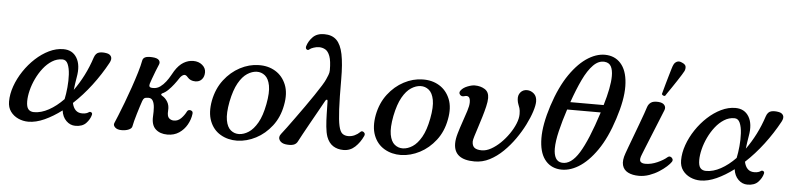

<svg xmlns="http://www.w3.org/2000/svg" viewBox="-48 -1083 5632 1361"><g transform="rotate(5 2768.5 -403.0)"><path d="M178 7Q140 7 106 -8.5Q72 -24 51 -53Q30 -82 30 -124Q30 -177 50 -233.5Q70 -290 105 -342.5Q140 -395 185 -436.5Q230 -478 280.5 -502.5Q331 -527 382 -527Q447 -527 478 -475Q509 -423 493 -337Q489 -312 485.5 -289.5Q482 -267 480 -246Q517 -297 548 -358Q579 -419 601 -487Q612 -519 636 -525Q660 -531 690 -525Q713 -521 722 -504Q731 -487 716 -459Q670 -374 610 -295Q550 -216 482 -153Q497 -85 553 -85Q570 -85 581.5 -88.5Q593 -92 601 -98Q608 -103 617.5 -98Q627 -93 623 -79Q615 -48 589 -20.5Q563 7 513 7Q476 7 448 -20.5Q420 -48 414 -94Q353 -48 292.5 -20.5Q232 7 178 7ZM213 -64Q263 -64 317 -93.5Q371 -123 421 -175Q429 -212 433.5 -259.5Q438 -307 435.5 -351.5Q433 -396 420.5 -425Q408 -454 381 -454Q342 -454 308 -432.5Q274 -411 246.5 -376Q219 -341 199 -299Q179 -257 168.5 -214.5Q158 -172 158 -137Q158 -97 172 -80.5Q186 -64 213 -64Z M1168 12Q1115 12 1083.5 -17.5Q1052 -47 1056 -110Q1058 -143 1056 -171.5Q1054 -200 1044 -218Q1034 -236 1013 -236Q991 -236 983 -230Q975 -224 970 -209Q965 -195 957 -170Q949 -145 940.5 -116.5Q932 -88 925.5 -63.5Q919 -39 917 -26Q915 -10 893.5 -0.5Q872 9 842 9Q811 9 795.5 -6Q780 -21 787 -37Q794 -53 810.5 -93.5Q827 -134 847.5 -188Q868 -242 888 -300Q908 -358 923.5 -409.5Q939 -461 945 -495Q948 -512 964 -519.5Q980 -527 1014 -525Q1050 -523 1062 -509Q1074 -495 1066 -477Q1058 -459 1046.5 -429.5Q1035 -400 1025.5 -373.5Q1016 -347 1013 -337Q1009 -324 1013 -316Q1017 -308 1039 -308Q1067 -308 1089 -324Q1111 -340 1128.5 -363Q1146 -386 1158 -408Q1170 -430 1177 -441Q1205 -485 1238 -504.5Q1271 -524 1307 -524Q1345 -524 1370.5 -502.5Q1396 -481 1396 -451Q1396 -420 1379 -400.5Q1362 -381 1333 -381Q1297 -381 1277 -405Q1261 -425 1246 -418.5Q1231 -412 1219 -394Q1205 -372 1186.5 -348Q1168 -324 1148 -304.5Q1128 -285 1107 -276Q1100 -272 1100 -267.5Q1100 -263 1107 -259Q1131 -246 1146.5 -220Q1162 -194 1159 -158Q1156 -118 1170.5 -104.5Q1185 -91 1206 -91Q1235 -91 1257 -113.5Q1279 -136 1293 -164Q1298 -173 1308 -174.5Q1318 -176 1326.5 -170Q1335 -164 1333 -149Q1328 -109 1307 -72Q1286 -35 1251 -11.5Q1216 12 1168 12Z M1665 12Q1598 13 1545.5 -18Q1493 -49 1469.5 -109.5Q1446 -170 1462 -256Q1479 -342 1526.5 -404Q1574 -466 1638.5 -500Q1703 -534 1770 -535Q1838 -537 1890 -505.5Q1942 -474 1966.5 -413.5Q1991 -353 1974 -267Q1958 -181 1910 -119Q1862 -57 1797.5 -23.5Q1733 10 1665 12ZM1674 -36Q1708 -37 1742 -59Q1776 -81 1804.5 -130.5Q1833 -180 1849 -264Q1865 -348 1855.5 -397Q1846 -446 1820 -467Q1794 -488 1761 -487Q1728 -486 1694 -464Q1660 -442 1632 -392.5Q1604 -343 1587 -259Q1571 -175 1580 -126Q1589 -77 1615 -56Q1641 -35 1674 -36Z M2421 12Q2378 12 2347 -8Q2316 -28 2300 -71Q2290 -100 2286 -142Q2282 -184 2281 -230.5Q2280 -277 2279 -321Q2279 -333 2273.5 -333Q2268 -333 2263 -325Q2244 -290 2218.5 -245Q2193 -200 2168 -155Q2143 -110 2123.5 -74.5Q2104 -39 2096 -23Q2086 -1 2064.5 5.5Q2043 12 2011 8Q1979 4 1965.5 -17.5Q1952 -39 1971 -63Q1984 -79 2008 -111.5Q2032 -144 2062 -185.5Q2092 -227 2123.5 -271.5Q2155 -316 2183 -357.5Q2211 -399 2230.5 -430.5Q2250 -462 2256 -477Q2262 -491 2269 -508Q2276 -525 2276 -543Q2276 -609 2263.5 -642.5Q2251 -676 2230.5 -687.5Q2210 -699 2186 -699Q2168 -699 2147.5 -692Q2127 -685 2121 -679Q2110 -668 2100 -675Q2090 -682 2094 -698Q2105 -735 2134 -764.5Q2163 -794 2215 -794Q2270 -794 2302 -763Q2334 -732 2348 -664Q2362 -596 2362 -484Q2362 -352 2366 -273Q2370 -194 2379 -154.5Q2388 -115 2404.5 -102Q2421 -89 2446 -89Q2470 -89 2491.5 -99Q2513 -109 2529 -125Q2536 -133 2545 -131Q2554 -129 2559.5 -120.5Q2565 -112 2559 -99Q2538 -53 2503.5 -20.5Q2469 12 2421 12Z M2831 12Q2764 13 2711.5 -18Q2659 -49 2635.5 -109.5Q2612 -170 2628 -256Q2645 -342 2692.5 -404Q2740 -466 2804.5 -500Q2869 -534 2936 -535Q3004 -537 3056 -505.5Q3108 -474 3132.5 -413.5Q3157 -353 3140 -267Q3124 -181 3076 -119Q3028 -57 2963.5 -23.5Q2899 10 2831 12ZM2840 -36Q2874 -37 2908 -59Q2942 -81 2970.5 -130.5Q2999 -180 3015 -264Q3031 -348 3021.5 -397Q3012 -446 2986 -467Q2960 -488 2927 -487Q2894 -486 2860 -464Q2826 -442 2798 -392.5Q2770 -343 2753 -259Q2737 -175 2746 -126Q2755 -77 2781 -56Q2807 -35 2840 -36Z M3354 12Q3206 12 3206 -104Q3206 -135 3218 -176Q3230 -217 3245 -260Q3260 -303 3272 -340.5Q3284 -378 3284 -402Q3284 -431 3273 -440Q3262 -449 3243 -443Q3222 -436 3210.5 -450.5Q3199 -465 3212 -481Q3227 -501 3257.5 -513Q3288 -525 3309 -525Q3351 -525 3381 -506Q3411 -487 3411 -444Q3411 -419 3402.5 -383Q3394 -347 3382 -307.5Q3370 -268 3358 -231Q3346 -194 3337.5 -166.5Q3329 -139 3329 -128Q3329 -98 3345.5 -84.5Q3362 -71 3398 -71Q3430 -71 3464 -90Q3498 -109 3529.5 -139.5Q3561 -170 3587 -207.5Q3613 -245 3628 -282Q3643 -319 3643 -350Q3643 -377 3638 -392.5Q3633 -408 3628 -420Q3623 -432 3621 -450Q3617 -482 3634.5 -503Q3652 -524 3681 -524Q3708 -524 3730 -505Q3752 -486 3752 -449Q3752 -422 3738 -378Q3724 -334 3698 -282Q3672 -230 3636 -178.5Q3600 -127 3555.5 -83.5Q3511 -40 3460.5 -14Q3410 12 3354 12Z M3956 15Q3890 8 3851.5 -44.5Q3813 -97 3812 -193.5Q3811 -290 3855 -427Q3900 -565 3962 -654.5Q4024 -744 4093 -786Q4162 -828 4228 -821Q4294 -814 4332.5 -761Q4371 -708 4372.5 -612Q4374 -516 4329 -378Q4285 -240 4223 -150.5Q4161 -61 4092 -19.5Q4023 22 3956 15ZM3972 -33Q4037 -27 4094 -119.5Q4151 -212 4215 -412H3976Q3948 -327 3930.5 -253.5Q3913 -180 3913 -129Q3913 -87 3927 -61.5Q3941 -36 3972 -33ZM3994 -466H4231Q4250 -529 4260.5 -582.5Q4271 -636 4271 -676Q4271 -719 4257.5 -744Q4244 -769 4212 -772Q4169 -776 4131 -737.5Q4093 -699 4059.5 -628.5Q4026 -558 3994 -466Z M4523 12Q4477 12 4445.5 -4Q4414 -20 4405 -53.5Q4396 -87 4415 -139Q4419 -151 4431.5 -184.5Q4444 -218 4460.5 -262Q4477 -306 4493.5 -350.5Q4510 -395 4522.5 -430Q4535 -465 4539 -479Q4546 -500 4563 -512Q4580 -524 4615 -522Q4647 -520 4659.5 -503.5Q4672 -487 4663 -466Q4659 -456 4646 -424Q4633 -392 4616 -350Q4599 -308 4581.5 -265Q4564 -222 4550.5 -188.5Q4537 -155 4532 -142Q4516 -104 4525.5 -90.5Q4535 -77 4562 -77Q4603 -77 4646 -96Q4689 -115 4714 -137Q4725 -146 4735.5 -142Q4746 -138 4750.5 -128Q4755 -118 4748 -107Q4739 -93 4717 -73Q4695 -53 4664.5 -33.5Q4634 -14 4597.5 -1Q4561 12 4523 12ZM4659.2 -569Q4652.6 -566.4 4645.2 -570.2Q4637.8 -574 4635.7 -579.7Q4636.8 -583.8 4642.3 -604.3Q4647.8 -624.8 4655.9 -653.7Q4664 -682.6 4672.6 -711.8Q4681.1 -741 4688 -764.1Q4694.9 -787.1 4699 -794.1Q4706.1 -809.7 4722 -817.2Q4737.9 -824.6 4759.2 -813.8Q4783.6 -803.6 4785.9 -787.6Q4788.2 -771.6 4781 -756Q4777.5 -748.1 4764.8 -728.1Q4752.1 -708.1 4735.3 -682.2Q4718.5 -656.3 4701.6 -631.6Q4684.7 -606.8 4672.7 -589.5Q4660.8 -572.2 4659.2 -569Z M4960 7Q4922 7 4888 -8.5Q4854 -24 4833 -53Q4812 -82 4812 -124Q4812 -177 4832 -233.5Q4852 -290 4887 -342.5Q4922 -395 4967 -436.5Q5012 -478 5062.5 -502.5Q5113 -527 5164 -527Q5229 -527 5260 -475Q5291 -423 5275 -337Q5271 -312 5267.5 -289.5Q5264 -267 5262 -246Q5299 -297 5330 -358Q5361 -419 5383 -487Q5394 -519 5418 -525Q5442 -531 5472 -525Q5495 -521 5504 -504Q5513 -487 5498 -459Q5452 -374 5392 -295Q5332 -216 5264 -153Q5279 -85 5335 -85Q5352 -85 5363.5 -88.5Q5375 -92 5383 -98Q5390 -103 5399.5 -98Q5409 -93 5405 -79Q5397 -48 5371 -20.5Q5345 7 5295 7Q5258 7 5230 -20.5Q5202 -48 5196 -94Q5135 -48 5074.5 -20.5Q5014 7 4960 7ZM4995 -64Q5045 -64 5099 -93.5Q5153 -123 5203 -175Q5211 -212 5215.5 -259.5Q5220 -307 5217.5 -351.5Q5215 -396 5202.5 -425Q5190 -454 5163 -454Q5124 -454 5090 -432.5Q5056 -411 5028.5 -376Q5001 -341 4981 -299Q4961 -257 4950.5 -214.5Q4940 -172 4940 -137Q4940 -97 4954 -80.5Q4968 -64 4995 -64Z"/></g></svg>

Font: Zen Old Mincho Black
Style: Regular
Weight: 900
Designer: Yoshimichi Ohira
Foundry: Positype
Version: Version 1.001